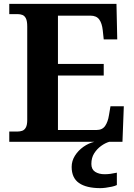

<svg xmlns="http://www.w3.org/2000/svg" viewBox="-20 -734 693 994"><path d="M28 0V-53H70Q83.7 -53 95.2 -57Q106.7 -61.1 113.8 -74Q121 -87 121 -113V-596Q121 -624.9 114.3 -638.4Q107.6 -652 96.3 -656.5Q85 -661 70 -661H28V-714H583L587 -530H517L512 -577Q508 -614 493.5 -633.5Q479 -653 448 -653H280V-403H517V-343H280V-61H480Q510 -61 524.5 -82.5Q539 -104 544 -137L552 -184H621L614 0ZM500 240Q427 240 389 213.5Q351 187 351 130Q351 99 368 72Q385 45 412 26Q439 7 469 0H546Q525 6 503.5 21.5Q482 37 467.5 60Q453 83 453 115Q453 142.8 472.5 155.4Q492 168 522 168Q536 168 551.5 166Q567 164 585 160V224Q575 229 559 232.5Q543 236 527 238Q511 240 500 240Z"/></svg>

Font: Noto Serif Kannada
Style: Regular
Weight: 400
Designer: Universal Thirst, Indian Type Foundry and the Monotype Design Team
Foundry: Monotype Imaging Inc.
Version: Version 2.003